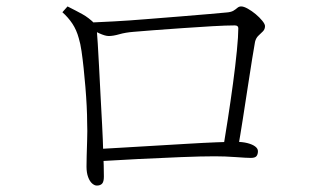

<svg xmlns="http://www.w3.org/2000/svg" viewBox="-20 -637 1040 597"><path d="M719 -170H673Q680 -212 688.5 -267Q697 -322 704.5 -377.5Q712 -433 716.5 -479Q721 -525 721 -549Q721 -558 710 -558Q684 -558 640 -555.5Q596 -553 547 -549.5Q498 -546 457 -543Q416 -540 395 -538Q370 -536 351 -530.5Q332 -525 318 -525Q307 -525 288.5 -533.5Q270 -542 263 -547V-567Q288 -568 334.5 -570.5Q381 -573 435.5 -577.5Q490 -582 542 -586Q594 -590 632 -593.5Q670 -597 682 -598Q698 -599 705.5 -603.5Q713 -608 718 -612.5Q723 -617 730 -617Q738 -617 750.5 -610Q763 -603 775 -593Q787 -583 795.5 -572.5Q804 -562 804 -556Q804 -546 797.5 -539.5Q791 -533 783.5 -526Q776 -519 773 -507Q770 -491 764 -453.5Q758 -416 750.5 -367Q743 -318 735 -266.5Q727 -215 719 -170ZM190 -617Q216 -604 236 -593Q256 -582 275 -563Q279 -559 279.5 -555Q280 -551 281 -543Q282 -531 284 -501Q286 -471 288 -430Q290 -389 292.5 -342.5Q295 -296 297.5 -249Q300 -202 301 -162Q302 -138 302.5 -122.5Q303 -107 303 -88Q303 -72 297.5 -66Q292 -60 281 -60Q274 -60 266.5 -66.5Q259 -73 254 -86.5Q249 -100 249 -119Q249 -128 249.5 -151.5Q250 -175 251 -203Q252 -231 251 -254Q251 -279 249.5 -308Q248 -337 245.5 -367Q243 -397 240 -425.5Q237 -454 233.5 -478Q230 -502 225 -518Q218 -544 205 -563.5Q192 -583 174 -599ZM274 -135V-173Q312 -175 361 -178Q410 -181 462.5 -184Q515 -187 564 -190Q613 -193 652 -194.5Q691 -196 713 -196Q734 -196 749.5 -192Q765 -188 773.5 -181.5Q782 -175 782 -167Q782 -157 777.5 -151.5Q773 -146 760 -146Q747 -146 713.5 -148.5Q680 -151 648 -151Q606 -151 543 -148.5Q480 -146 409.5 -142.5Q339 -139 274 -135Z"/></svg>

Font: Noto Serif SC
Style: Regular
Weight: 200
Designer: Ryoko NISHIZUKA 西塚涼子 (kana & ideographs); Frank Grießhammer (Latin, Greek & Cyrillic); Wenlong ZHANG 张文龙 (bopomofo); San
Foundry: Adobe
Version: Version 2.001;hotconv 1.1.0;makeotfexe 2.6.0